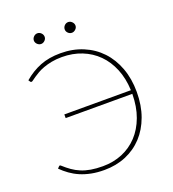

<svg xmlns="http://www.w3.org/2000/svg" viewBox="-154 -981 997 1106"><g transform="rotate(-20 344.5 -428.0)"><path d="M60.5 -627.5Q107.5 -668 161.8 -689.5Q216 -711 287 -711Q362 -711 424.2 -685Q486.5 -659 531 -611.8Q575.5 -564.5 600 -498.2Q624.5 -432 624.5 -351.5Q624.5 -269 600.2 -202.5Q576 -136 532.5 -89.2Q489 -42.5 428.8 -17.2Q368.5 8 296.5 8Q253 8 216.8 0.8Q180.5 -6.5 150.2 -19.5Q120 -32.5 94.5 -50.8Q69 -69 47 -91L57.5 -102Q60 -104.5 63 -104.5Q66 -104.5 69.5 -101Q92 -80.5 114.8 -64.5Q137.5 -48.5 164 -37.5Q190.5 -26.5 222.8 -21Q255 -15.5 295.5 -15.5Q360 -15.5 414.8 -38.2Q469.5 -61 509.8 -104Q550 -147 573 -209Q596 -271 596.5 -349.5H188V-372H596Q593 -445 569 -503.5Q545 -562 504.2 -602.8Q463.5 -643.5 408.2 -665.5Q353 -687.5 287 -687.5Q252 -687.5 223.8 -682Q195.5 -676.5 173 -668.2Q150.5 -660 133.8 -650.2Q117 -640.5 105 -632.2Q93 -624 85.8 -618.5Q78.5 -613 75.5 -613Q70 -613 68 -616.5ZM234.5 -831Q234.5 -818.5 224.5 -808.8Q214.5 -799 201.5 -799Q195 -799 189 -801.8Q183 -804.5 178.5 -809Q174 -813.5 171.2 -819.2Q168.5 -825 168.5 -831Q168.5 -844.5 178.5 -854.5Q188.5 -864.5 201.5 -864.5Q214.5 -864.5 224.5 -854.5Q234.5 -844.5 234.5 -831ZM423.5 -831Q423.5 -818.5 413.2 -808.8Q403 -799 390.5 -799Q377 -799 367.2 -808.8Q357.5 -818.5 357.5 -831Q357.5 -844.5 367.2 -854.5Q377 -864.5 390.5 -864.5Q403 -864.5 413.2 -854.5Q423.5 -844.5 423.5 -831Z"/></g></svg>

Font: Lato 2
Style: Regular
Weight: 200
Designer: Lukasz Dziedzic with Adam Twardoch and Botio Nikoltchev
Foundry: tyPoland Lukasz Dziedzic
Version: Version 2.015; 2015-08-06; http://www.latofonts.com/